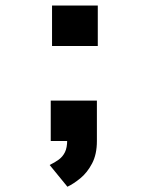

<svg xmlns="http://www.w3.org/2000/svg" viewBox="-20 -520 540 708"><path d="M171.9 -499.6H340.6V-350.4H171.9ZM228.6 168.6 163.1 88.4Q182.4 79 196.9 68.4Q211.4 57.7 219.6 41Q227.7 24.2 227.7 -2.5L337.3 0Q337.3 49.3 319.4 83Q301.6 116.8 276.2 137.5Q250.9 158.1 228.6 168.6ZM167.1 0V-149.1H337.3V0Z"/></svg>

Font: Trispace Thin
Style: Regular
Weight: 100
Designer: Tyler Finck
Foundry: Etcetera Type Company
Version: Version 1.210